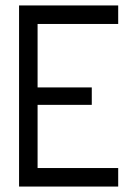

<svg xmlns="http://www.w3.org/2000/svg" viewBox="-20 -685 504 705"><path d="M118 -597V-364H317V-300H118V-68H414V0H50V-665H414V-597Z"/></svg>

Font: Sulphur Point
Style: Regular
Weight: 400
Designer: Noponies / Dale Sattler
Foundry: Noponies
Version: Version 1.000; ttfautohint (v1.8)